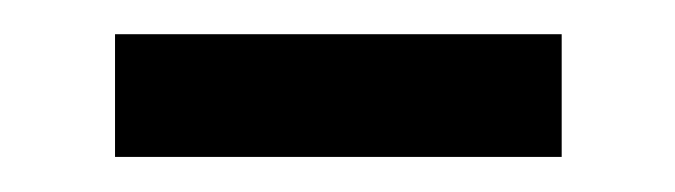

<svg xmlns="http://www.w3.org/2000/svg" viewBox="-20 -335 387 110"><path d="M45.9 -245.1V-315.4H301.8V-245.1Z"/></svg>

Font: Taipei Sans TC Beta
Style: Regular
Weight: 400
Designer: JT Foundry
Foundry: JT Foundry
Version: Version 1.000